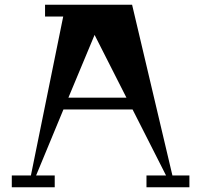

<svg xmlns="http://www.w3.org/2000/svg" viewBox="-20 -794 853 814"><path d="M783 -50V0H601V-50H684L542 -330H249L133 -50H212V0H30V-50H111L248 -724H171V-774H540L711 -50ZM270 -380H516L381 -646Z"/></svg>

Font: Chokokutai
Style: Regular
Weight: 400
Designer: 108号,108go
Foundry: Font Zone 108
Version: Version 1.000; ttfautohint (v1.8.3)